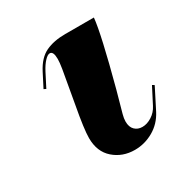

<svg xmlns="http://www.w3.org/2000/svg" viewBox="-118 -569 652 674"><g transform="rotate(-30 208.0 -231.5)"><path d="M415.5 -156.7 372.6 -72.3Q353 -34.7 317.6 -14.4Q282.2 5.9 242.2 5.9Q192.4 5.9 157.5 -24.7Q122.6 -55.2 122.6 -110.4Q122.6 -146 139.2 -235.4L162.6 -368.2Q166.5 -392.6 166.5 -406.2Q166.5 -437.5 151.9 -437.5Q143.1 -437.5 130.9 -424.6Q118.7 -411.6 107.4 -390.1L79.1 -335L70.3 -339.4L98.6 -394.5Q121.1 -438 153.8 -453.4Q186.5 -468.8 232.9 -468.8H349.1Q343.3 -407.2 291 -210.9L267.1 -125Q262.7 -108.9 262.7 -96.7Q262.7 -74.2 274.7 -62.5Q286.6 -50.8 305.2 -50.8Q324.2 -50.8 343.5 -63Q362.8 -75.2 373.5 -96.2L407.2 -161.6Z"/></g></svg>

Font: QumpellkaNo12
Style: Regular
Weight: 500
Designer: gluk (gluksza@wp.pl)
Foundry: gluk (gluksza@wp.pl)
Version: Version 00.480